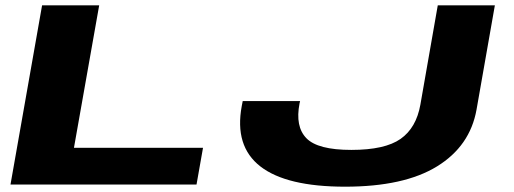

<svg xmlns="http://www.w3.org/2000/svg" viewBox="-20 -695 1934 723"><path d="M19.5 0 138.5 -675H353.5L258.5 -138.5H744.5L720 0ZM1279.5 8Q1058.5 8 960.2 -68.5Q862 -145 890.5 -296.5L894 -314.5H1110L1108 -305.5Q1091 -218.5 1133.8 -174.5Q1176.5 -130.5 1303 -130.5Q1429.5 -130.5 1488.5 -172Q1547.5 -213.5 1563 -301L1628.5 -675H1843.5L1774.5 -282.5Q1750 -145 1625.8 -68.5Q1501.5 8 1279.5 8Z"/></svg>

Font: Anybody UltraExpanded Regular
Style: Bold Italic
Weight: 700
Width: 9
Italic angle: -10°
Designer: Tyler Finck
Foundry: Etcetera Type Company
Version: Version 1.010; ttfautohint (v1.8.3) -l 8 -r 50 -G 200 -x 14 